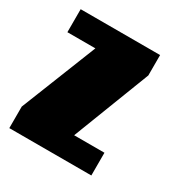

<svg xmlns="http://www.w3.org/2000/svg" viewBox="-149 -757 847 879"><g transform="rotate(30 274.0 -317.5)"><path d="M28.8 -634.8H448.7V-526.9L291.5 -120.1H451.7V0H18.1V-113.8L176.8 -513.2H28.8Z"/></g></svg>

Font: Coda Caption ExtraBold
Style: Regular
Weight: 800
Designer: vernon adams
Foundry: vernon adams
Version: Version 1.002